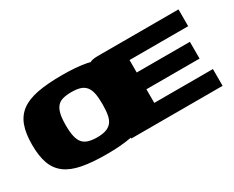

<svg xmlns="http://www.w3.org/2000/svg" viewBox="-74 -730 1219 1001"><g transform="rotate(-30 535.5 -230.0)"><path d="M338 7Q251 7 191.5 -4.5Q132 -16 95 -43.5Q58 -71 41.5 -116.5Q25 -162 25 -230Q25 -299 42 -344.5Q59 -390 96 -417Q133 -444 193 -455.5Q253 -467 340 -467Q427 -467 486.5 -455.5Q546 -444 582.5 -416.5Q619 -389 635.5 -343.5Q652 -298 652 -230Q652 -162 635 -116.5Q618 -71 581.5 -43.5Q545 -16 485 -4.5Q425 7 338 7ZM339 -94Q369 -94 390 -100.5Q411 -107 424.5 -122Q438 -137 443.5 -163.5Q449 -190 449 -230Q449 -271 443.5 -297Q438 -323 424.5 -338.5Q411 -354 390 -360Q369 -366 339 -366Q309 -366 287.5 -360Q266 -354 253 -338.5Q240 -323 234 -297Q228 -271 228 -230Q228 -190 234 -163.5Q240 -137 253 -122Q266 -107 287.5 -100.5Q309 -94 339 -94ZM489 0V-400Q489 -437 502 -448.5Q515 -460 553 -460H1039V-359H686V-284H1006V-183H686V-101H1039V0Z"/></g></svg>

Font: Genos ExtraBold
Style: Regular
Weight: 800
Designer: Robert E. Leuschke
Foundry: Robert E. Leuschke
Version: Version 1.010